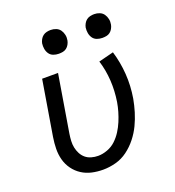

<svg xmlns="http://www.w3.org/2000/svg" viewBox="-134 -839 869 953"><g transform="rotate(-20 300.0 -362.5)"><path d="M249 8Q218 8 189.5 1.5Q161 -5 137 -20.5Q113 -36 96 -59.5Q79 -83 71.5 -111Q64 -139 64.5 -169Q65 -199 70 -230L118 -520H202L152 -218Q149 -199 148 -180.5Q147 -162 150.5 -145Q154 -128 162 -112.5Q170 -97 183 -86Q196 -75 213.5 -70Q231 -65 249 -65Q273 -65 298.5 -74.5Q324 -84 343 -102Q362 -120 376 -142Q390 -164 400 -188Q410 -212 417 -236Q424 -260 428 -284Q437 -341 433.5 -396.5Q430 -452 414 -503L493 -523Q511 -464 515.5 -400.5Q520 -337 509 -272Q503 -239 493 -206Q483 -173 468 -141.5Q453 -110 430.5 -81.5Q408 -53 379 -31.5Q350 -10 316 -1Q282 8 249 8ZM469 -608Q454 -608 440.5 -613Q427 -618 419 -629.5Q411 -641 408.5 -655.5Q406 -670 408 -685Q410 -695 415.5 -705Q421 -715 429.5 -721.5Q438 -728 448.5 -730.5Q459 -733 470 -733Q485 -733 498.5 -727.5Q512 -722 520 -710.5Q528 -699 531 -684.5Q534 -670 531 -655Q529 -645 523.5 -635Q518 -625 509.5 -618.5Q501 -612 490.5 -610Q480 -608 469 -608ZM239 -608Q224 -608 210.5 -613Q197 -618 189 -629.5Q181 -641 178.5 -655.5Q176 -670 178 -685Q180 -695 185.5 -705Q191 -715 199.5 -721.5Q208 -728 218.5 -730.5Q229 -733 240 -733Q255 -733 268.5 -727.5Q282 -722 290 -710.5Q298 -699 301 -684.5Q304 -670 301 -655Q299 -645 293.5 -635Q288 -625 279.5 -618.5Q271 -612 260.5 -610Q250 -608 239 -608Z"/></g></svg>

Font: Iosevka Aile
Style: Italic
Weight: 400
Italic angle: -9°
Designer: Belleve Invis
Foundry: Belleve Invis
Version: Version 28.0.1; ttfautohint (v1.8.4)